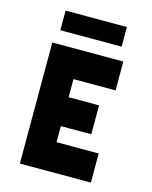

<svg xmlns="http://www.w3.org/2000/svg" viewBox="-107 -770 667 841"><g transform="rotate(15 226.0 -349.5)"><path d="M65 -549H387V-418H196V-336H334V-205H196V-132H387V0H65ZM85 -699H363V-610H85Z"/></g></svg>

Font: PostBus
Style: Regular
Weight: 400
Designer: Peter Wiegel
Version: Version 1.001